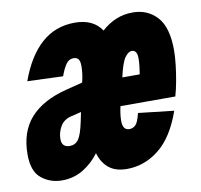

<svg xmlns="http://www.w3.org/2000/svg" viewBox="-73 -623 740 707"><g transform="rotate(-10 297.5 -270.0)"><path d="M104 12Q61 12 28 -14Q-5 -40 -5 -104Q-5 -188 40.5 -239.5Q86 -291 176 -314L239 -330Q244 -350 245.5 -365Q247 -380 247 -390Q247 -409 241 -416.5Q235 -424 223 -424Q206 -424 195 -408.5Q184 -393 174 -365L41 -370Q73 -459 125 -505.5Q177 -552 250 -552Q319 -552 350 -505Q374 -527 403 -539.5Q432 -552 467 -552Q522 -552 557.5 -513.5Q593 -475 593 -388Q593 -365 589.5 -334.5Q586 -304 580.5 -274Q575 -244 568 -220H363Q360 -208 358 -193.5Q356 -179 356 -166Q356 -131 381 -131Q394 -131 404 -140.5Q414 -150 422 -184L555 -169Q522 -75 467.5 -31.5Q413 12 347 12Q305 12 280 -8Q255 -28 244 -65Q219 -31 183.5 -9.5Q148 12 104 12ZM388 -323H453Q455 -334 457 -350.5Q459 -367 459 -382Q459 -413 439 -413Q426 -413 413 -395Q400 -377 388 -323ZM154 -108Q175 -108 187 -125Q199 -142 209 -190L216 -224L175 -214Q149 -207 136.5 -185Q124 -163 124 -139Q124 -108 154 -108Z"/></g></svg>

Font: Geist Mono Black
Style: Italic
Weight: 900
Italic angle: -12°
Monospace: yes
Designer: Basement.studio, Andrés Briganti, Mateo Zaragoza
Foundry: Basement.studio, Vercel, Andrés Briganti, Guido Ferreyra, Mateo Zaragoza
Version: Version 1.500; ttfautohint (v1.8.4.7-5d5b)